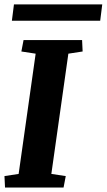

<svg xmlns="http://www.w3.org/2000/svg" viewBox="-22 -840 478 860"><path d="M-2 -51.3 61.5 -61 137.7 -599.6 73.7 -609.4 83.5 -660.6H345.7L348.1 -609.4L284.2 -599.6L208 -61L272.5 -51.3L262.7 0H0.5ZM40.5 -820.3H436L426.8 -747.1H31.2Z"/></svg>

Font: Noticia Text
Style: Bold Italic
Weight: 700
Italic angle: -8°
Designer: JM Sole
Foundry: JM Sole
Version: Version 1.003